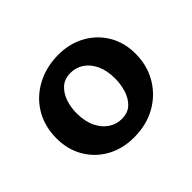

<svg xmlns="http://www.w3.org/2000/svg" viewBox="-93 -792 618 618"><g transform="rotate(-45 216.5 -482.5)"><path d="M209 -302Q157 -302 116.5 -324.5Q76 -347 53 -386.5Q30 -426 30 -476Q30 -531 55 -573Q80 -615 124.5 -639Q169 -663 225 -663Q276 -663 316.5 -640.5Q357 -618 380 -579Q403 -540 403 -490Q403 -436 378 -393.5Q353 -351 309.5 -326.5Q266 -302 209 -302ZM223 -372Q251 -372 267.5 -387.5Q284 -403 292 -427.5Q300 -452 300 -479Q300 -516 288 -541.5Q276 -567 256 -580.5Q236 -594 211 -594Q184 -594 167 -579Q150 -564 141.5 -540Q133 -516 133 -488Q133 -451 145.5 -425Q158 -399 178.5 -385.5Q199 -372 223 -372Z"/></g></svg>

Font: Ysabeau Office
Style: Bold
Weight: 700
Designer: Christian Thalmann (Catharsis Fonts)
Version: Version 2.001;gftools[0.9.30]; featfreeze: tnum,lnum,ss02